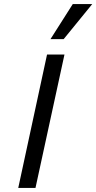

<svg xmlns="http://www.w3.org/2000/svg" viewBox="-20 -927 475 947"><path d="M70 0 212 -658H298L155 0ZM229 -734 339 -907H435L294 -734Z"/></svg>

Font: Ysabeau Office Medium
Style: Italic
Weight: 500
Italic angle: -12°
Designer: Christian Thalmann (Catharsis Fonts)
Version: Version 2.001;gftools[0.9.30]; featfreeze: tnum,lnum,ss02